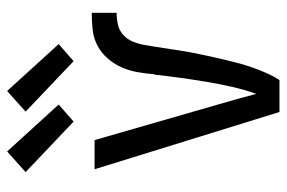

<svg xmlns="http://www.w3.org/2000/svg" viewBox="-153 -653 806 540"><g transform="rotate(-90 250.0 -383.0)"><path d="M205 0 44 -520H126L226 -173Q234 -146 241.5 -119Q249 -92 256 -65Q268 -99 276 -134.5Q284 -170 290 -206Q296 -242 301 -278Q306 -314 310 -351H311Q313 -375 317 -398.5Q321 -422 330.5 -443.5Q340 -465 355.5 -483Q371 -501 392 -512Q413 -523 437 -525.5Q461 -528 484 -528V-458Q468 -458 451.5 -454.5Q435 -451 422.5 -440Q410 -429 403.5 -413.5Q397 -398 394 -382Q391 -366 388.5 -349.5Q386 -333 383.5 -316.5Q381 -300 378.5 -284Q376 -268 373 -251.5Q370 -235 366.5 -219Q363 -203 359.5 -186.5Q356 -170 352 -154Q348 -138 344 -122Q340 -106 335 -90.5Q330 -75 324 -59.5Q318 -44 311 -29Q304 -14 295 0ZM348 -579 206 -714 264 -766 396 -621ZM178 -579 36 -714 94 -766 226 -621Z"/></g></svg>

Font: Iosevka Algr
Style: Regular
Weight: 400
Monospace: yes
Designer: Belleve Invis
Foundry: Belleve Invis
Version: Version 26.0.2; ttfautohint (v1.8.3)